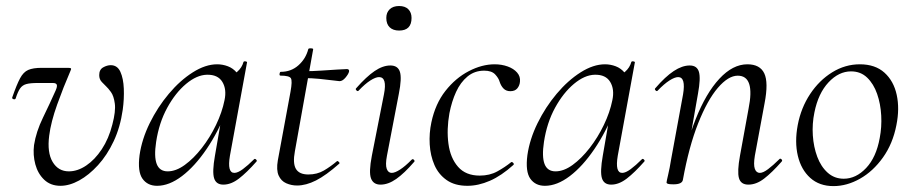

<svg xmlns="http://www.w3.org/2000/svg" viewBox="-20 -617 3090 651"><path d="M185 13Q151.6 13 130 -7.5Q108.4 -28 99.8 -59.8Q91.2 -91.6 95.4 -125.2Q102.4 -170.2 125.7 -218.1Q149 -266 168.6 -310Q174.8 -324 172.5 -329.8Q170.2 -335.6 159.2 -335.6H108Q82.4 -335.6 69.1 -331.9Q55.8 -328.2 48.1 -317.1Q40.4 -306 33 -283Q31 -279 25.4 -280.8Q19.8 -282.6 21.8 -287.6Q36.8 -330.6 48.1 -351.7Q59.4 -372.8 75.8 -379.9Q92.2 -387 121.2 -387H210.2Q219 -387 220.6 -385Q222.2 -383 218.2 -375Q195.2 -322 173.9 -262.7Q152.6 -203.4 146.8 -157Q139.4 -99.8 158.5 -67.9Q177.6 -36 213.4 -36Q243 -36 272.3 -55.7Q301.6 -75.4 325.2 -111.1Q348.8 -146.8 361 -195Q372.8 -239.8 369.3 -265.8Q365.8 -291.8 356.2 -304.9Q346.6 -318 340 -324Q334.8 -329.4 325.6 -338.6Q316.4 -347.8 316.4 -362.2Q316.4 -381 329.7 -388.5Q343 -396 355.4 -396Q378 -396 388.2 -373.5Q398.4 -351 399.8 -316.3Q401.2 -281.6 396.2 -245.2Q387.8 -185.8 365.5 -138.3Q343.2 -90.8 312.3 -57Q281.4 -23.2 248.4 -5.1Q215.4 13 185 13Z M512.6 13Q480.2 13 463.1 -11.1Q446 -35.2 453.2 -91Q461 -145.2 487.7 -199.5Q514.4 -253.8 552.5 -299.1Q590.6 -344.4 633.7 -371.7Q676.8 -399 716.4 -399Q734.8 -399 752.6 -392.3Q770.4 -385.6 783.1 -370.3Q795.8 -355 797.8 -330.4L755.4 -357Q767.6 -359 784.1 -373.4Q800.6 -387.8 805.6 -407Q807.6 -410 813.1 -408.8Q818.6 -407.6 817.6 -405.6L759.6 -89Q749.8 -30.8 774.6 -30.8Q786.2 -30.8 803.4 -43.5Q820.6 -56.2 841.4 -77Q844.4 -80 848.4 -76Q852.4 -72 849.4 -69Q816.8 -32 790.1 -11.5Q763.4 9 737.4 9Q712.6 9 705.9 -12.9Q699.2 -34.8 708.8 -89L733 -229L750 -246Q720.4 -170.4 680.4 -111.6Q640.4 -52.8 597 -19.9Q553.6 13 512.6 13ZM548.6 -36Q576.6 -36 606.6 -57.8Q636.6 -79.6 664.3 -115.2Q692 -150.8 712.5 -193.5Q733 -236.2 741.2 -277Q749.2 -314 734 -339.2Q718.8 -364.4 681.6 -363.6Q647.2 -362.8 611 -332.6Q574.8 -302.4 547 -251.6Q519.2 -200.8 509.4 -136Q501.8 -85.8 511.4 -60.9Q521 -36 548.6 -36Z M987.2 12Q968 12 950.6 4.4Q933.2 -3.2 924.8 -21.8Q916.4 -40.4 922 -73.2L965 -306Q971.8 -343 966.2 -351.8Q960.6 -360.6 931 -360.6Q927 -360.6 927.9 -367Q928.8 -373.4 931.8 -373.4Q967 -373.4 991.9 -395.6Q1016.8 -417.8 1025.2 -450.2Q1025.6 -453.4 1034.2 -453.1Q1042.8 -452.8 1041.8 -449.6L979.8 -103.8Q972.2 -63.2 983.4 -44.3Q994.6 -25.4 1025.6 -25.4Q1055.2 -25.4 1078.1 -38.8Q1101 -52.2 1122.4 -70.4Q1124.4 -72.4 1128.5 -68.4Q1132.6 -64.4 1130.4 -62.2Q1085.2 -22.2 1051.3 -5.1Q1017.4 12 987.2 12ZM1131.2 -341.8Q1128.6 -341.8 1108.9 -344.4Q1089.2 -347 1062.7 -349.6Q1036.2 -352.2 1011.4 -352.2L1013.4 -375.6Q1038.6 -375.6 1069 -377.6Q1099.4 -379.6 1124.4 -381.2Q1149.4 -382.8 1156.4 -382.8Q1160.6 -382.8 1162.5 -380.4Q1164.4 -378 1163.4 -374Q1161.6 -366 1151.5 -353.9Q1141.4 -341.8 1131.2 -341.8Z M1270.2 9Q1246 9 1238 -12Q1230 -33 1240.8 -89L1281.8 -297Q1293.4 -355.6 1265.2 -355.6Q1253.6 -355.6 1235.5 -344Q1217.4 -332.4 1196.2 -310Q1193 -306 1188.6 -310.5Q1184.2 -315 1188 -318.2Q1222.4 -357.2 1250.2 -376.1Q1278 -395 1303.6 -395Q1329.2 -395 1336 -373.3Q1342.8 -351.6 1332.4 -299.4L1292 -89Q1286.2 -58.6 1291.2 -44.7Q1296.2 -30.8 1308.2 -30.8Q1319.2 -30.8 1337 -42.4Q1354.8 -54 1375.6 -75.4Q1379.6 -79.4 1383.6 -75Q1387.6 -70.6 1383.6 -67.4Q1351 -29.6 1323.6 -10.3Q1296.2 9 1270.2 9ZM1333.2 -513.4Q1312.8 -513.4 1301.3 -524.4Q1289.8 -535.4 1289.8 -556.2Q1289.8 -574.6 1301.3 -585.6Q1312.8 -596.6 1333.2 -596.6Q1353.6 -596.6 1364.5 -585.6Q1375.4 -574.6 1375.4 -556.2Q1375.4 -513.4 1333.2 -513.4Z M1564.8 13Q1522.2 13 1494.5 -6.4Q1466.8 -25.8 1453 -57.6Q1439.2 -89.4 1437 -127.4Q1434.8 -165.4 1442.6 -202Q1456 -265.2 1490.3 -308.8Q1524.6 -352.4 1569.4 -375.7Q1614.2 -399 1657 -399Q1680.8 -399 1701.2 -391.7Q1721.6 -384.4 1733.3 -371Q1745 -357.6 1743 -340Q1742 -327.2 1734.1 -317.5Q1726.2 -307.8 1710.4 -307.8Q1696.2 -307.8 1687.4 -316.7Q1678.6 -325.6 1674 -340Q1670.8 -351.8 1659 -364.6Q1647.2 -377.4 1621.8 -377.4Q1589 -377.4 1565.1 -357.6Q1541.2 -337.8 1526.4 -305.4Q1511.6 -273 1503.8 -233Q1494 -178 1500.5 -129.6Q1507 -81.2 1533.1 -51.4Q1559.2 -21.6 1606.6 -21.6Q1640.4 -21.6 1666.3 -35.9Q1692.2 -50.2 1713 -67Q1715.8 -69 1719.8 -65Q1723.8 -61 1721 -58Q1680 -21 1640.9 -4Q1601.8 13 1564.8 13Z M1827.6 13Q1795.2 13 1778.1 -11.1Q1761 -35.2 1768.2 -91Q1776 -145.2 1802.7 -199.5Q1829.4 -253.8 1867.5 -299.1Q1905.6 -344.4 1948.7 -371.7Q1991.8 -399 2031.4 -399Q2049.8 -399 2067.6 -392.3Q2085.4 -385.6 2098.1 -370.3Q2110.8 -355 2112.8 -330.4L2070.4 -357Q2082.6 -359 2099.1 -373.4Q2115.6 -387.8 2120.6 -407Q2122.6 -410 2128.1 -408.8Q2133.6 -407.6 2132.6 -405.6L2074.6 -89Q2064.8 -30.8 2089.6 -30.8Q2101.2 -30.8 2118.4 -43.5Q2135.6 -56.2 2156.4 -77Q2159.4 -80 2163.4 -76Q2167.4 -72 2164.4 -69Q2131.8 -32 2105.1 -11.5Q2078.4 9 2052.4 9Q2027.6 9 2020.9 -12.9Q2014.2 -34.8 2023.8 -89L2048 -229L2065 -246Q2035.4 -170.4 1995.4 -111.6Q1955.4 -52.8 1912 -19.9Q1868.6 13 1827.6 13ZM1863.6 -36Q1891.6 -36 1921.6 -57.8Q1951.6 -79.6 1979.3 -115.2Q2007 -150.8 2027.5 -193.5Q2048 -236.2 2056.2 -277Q2064.2 -314 2049 -339.2Q2033.8 -364.4 1996.6 -363.6Q1962.2 -362.8 1926 -332.6Q1889.8 -302.4 1862 -251.6Q1834.2 -200.8 1824.4 -136Q1816.8 -85.8 1826.4 -60.9Q1836 -36 1863.6 -36Z M2517.6 9Q2491.8 9 2485.5 -13.2Q2479.2 -35.4 2489 -89L2518 -248Q2540.8 -360.4 2481.4 -360.4Q2449.4 -360.4 2414 -319.2Q2378.6 -278 2347.2 -198.9Q2315.8 -119.8 2295.4 -7.2L2283 -8.2Q2303.8 -124.8 2338.7 -212.9Q2373.6 -301 2419.1 -350Q2464.6 -399 2514 -399Q2556.8 -399 2571.4 -368.2Q2586 -337.4 2572.4 -267L2539.4 -89Q2534.4 -58.6 2539.3 -44.7Q2544.2 -30.8 2556.4 -30.8Q2567.4 -30.8 2584.4 -43.6Q2601.4 -56.4 2622.2 -77Q2625.2 -81 2629.6 -77Q2634 -73 2630.2 -69Q2597.6 -32 2571 -11.5Q2544.4 9 2517.6 9ZM2263.4 8Q2249.2 8 2244.6 6.3Q2240 4.6 2240 1.6Q2240 -1.6 2245.5 -24.8Q2251 -48 2255 -74L2296 -297Q2305.8 -355.6 2279.4 -355.6Q2267.8 -355.6 2249.7 -344Q2231.6 -332.4 2210.2 -310Q2207.2 -306 2202.8 -310.5Q2198.4 -315 2202.2 -318.2Q2235.8 -357.2 2264.4 -376.1Q2293 -395 2318.6 -395Q2343.4 -395 2349.8 -373.3Q2356.2 -351.6 2346.6 -299.4L2295.4 -7.2Q2292.8 8 2263.4 8Z M2806 14Q2758.2 14 2727.3 -13.8Q2696.4 -41.6 2685.2 -88.6Q2674 -135.6 2684.8 -193Q2696 -251.6 2726.8 -298.1Q2757.6 -344.6 2801.6 -371.8Q2845.6 -399 2895.4 -399Q2947.4 -399 2978.8 -370.7Q3010.2 -342.4 3020.4 -295.5Q3030.6 -248.6 3019.4 -193Q3007.2 -129.8 2973.7 -82.9Q2940.2 -36 2895.8 -11Q2851.4 14 2806 14ZM2840.8 -11Q2882.4 -11 2916.7 -47.3Q2951 -83.6 2962.8 -149Q2970 -186 2967.9 -225.3Q2965.8 -264.6 2954 -298.6Q2942.2 -332.6 2920.2 -353.8Q2898.2 -375 2865.6 -375Q2824 -375 2789.2 -337.8Q2754.4 -300.6 2741.4 -236Q2733.4 -197.4 2736 -158Q2738.6 -118.6 2751.1 -85.2Q2763.6 -51.8 2786.4 -31.4Q2809.2 -11 2840.8 -11Z"/></svg>

Font: Cormorant Garamond Light
Style: Italic
Weight: 300
Italic angle: -10°
Designer: Christian Thalmann (Catharsis Fonts)
Foundry: Catharsis Fonts
Version: Version 4.001